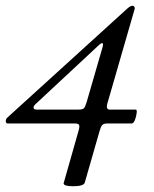

<svg xmlns="http://www.w3.org/2000/svg" viewBox="-41 -453 531 664"><path d="M212 191Q179 191 179 181L231 -2Q235 -16 232.5 -21Q230 -26 217 -26H-14Q-21 -26 -21 -34Q-21 -41 -16 -46L401 -425Q411 -433 417 -433Q425 -433 425 -423L332 -101Q323 -74 338 -74H428Q432 -74 432 -67Q432 -63 430 -53Q428 -43 424 -34.5Q420 -26 414 -26H330Q318 -26 313 -21Q308 -16 304 -2L252 179Q248 191 212 191ZM87 -74H231Q245 -74 249.5 -79Q254 -84 259 -101L314 -291Q317 -304 312 -304Q309 -304 302 -298L83 -94Q75 -87 75 -80.5Q75 -74 87 -74Z"/></svg>

Font: Junicode
Style: Italic
Weight: 400
Italic angle: -11°
Designer: Peter S. Baker
Version: Version 2.100; ttfautohint (v1.8.4)